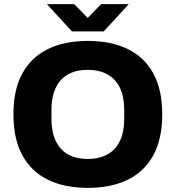

<svg xmlns="http://www.w3.org/2000/svg" viewBox="-20 -897 850 929"><path d="M405 12Q292 12 211.5 -27.5Q131 -67 88 -146Q45 -225 45 -344Q45 -463 88 -541.5Q131 -620 211.5 -659.5Q292 -699 405 -699Q518 -699 598.5 -659.5Q679 -620 722 -541.5Q765 -463 765 -344Q765 -225 722 -146Q679 -67 598.5 -27.5Q518 12 405 12ZM405 -128Q448 -128 481 -141Q514 -154 536.5 -179Q559 -204 570 -240Q581 -276 581 -321V-365Q581 -411 570 -447Q559 -483 536.5 -508Q514 -533 481 -546Q448 -559 405 -559Q361 -559 328 -546Q295 -533 273 -508Q251 -483 240 -447Q229 -411 229 -365V-321Q229 -276 240 -240Q251 -204 273 -179Q295 -154 328 -141Q361 -128 405 -128ZM207 -877H339L433 -781H376L469 -877H603L482 -745H328Z"/></svg>

Font: Archivo SemiBold ExtraBold
Style: Regular
Weight: 800
Version: Version 2.001